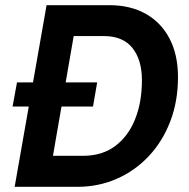

<svg xmlns="http://www.w3.org/2000/svg" viewBox="-20 -720 727 740"><path d="M36.5 0 159.5 -700H402.5Q482 -700 541.2 -667Q600.5 -634 633.2 -571.8Q666 -509.5 666 -422.5Q666 -329.5 636.2 -252Q606.5 -174.5 553.2 -118Q500 -61.5 429.8 -30.8Q359.5 0 278.5 0ZM174.5 -64 128 -119.5H301Q373.5 -119.5 424 -157.2Q474.5 -195 500.8 -260.8Q527 -326.5 527 -410.5Q527 -489 490.5 -535Q454 -581 380 -581H207L273.5 -636ZM28.5 -309.5 45.5 -402.5H354.5L338.5 -309.5Z"/></svg>

Font: Cabin
Style: Bold Italic
Weight: 700
Width: 4
Italic angle: -10°
Designer: Pablo Impallari
Foundry: Pablo Impallari. http://www.impallari.com Igino Marini. http://www.ikern.com
Version: Version 3.001